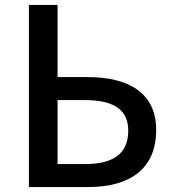

<svg xmlns="http://www.w3.org/2000/svg" viewBox="-20 -757 699 777"><path d="M97 0H336C499 0 612 -68 612 -231C612 -383 498 -445 335 -445H213V-737H97ZM213 -93V-352H322C440 -352 499 -314 499 -228C499 -134 437 -93 324 -93Z"/></svg>

Font: Noto Sans JP Medium
Style: Regular
Weight: 500
Designer: Ryoko NISHIZUKA  (kana, bopomofo & ideographs); Paul D. Hunt (Latin, Greek & Cyrillic); Sandoll Communications , Soo-you
Foundry: Adobe
Version: Version 2.002;hotconv 1.0.116;makeotfexe 2.5.65601